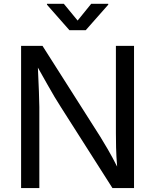

<svg xmlns="http://www.w3.org/2000/svg" viewBox="-20 -962 793 982"><path d="M87.9 0V-727.5H197.3L493.2 -262.2Q507.8 -238.8 531 -199Q554.2 -159.2 579.1 -109.9Q574.7 -162.6 573.7 -207.3Q572.8 -252 572.8 -281.2V-727.5H665.5V0H555.2L291.5 -414.1Q274.9 -439.9 258.5 -467.3Q242.2 -494.6 222.2 -530.3Q202.1 -565.9 173.8 -616.2Q176.8 -546.4 179 -493.9Q181.2 -441.4 181.2 -415V0ZM306.6 -942.4 377 -856.9 446.3 -942.4H533.7V-938L418.5 -807.6H335L220.2 -938V-942.4Z"/></svg>

Font: Inter-Regular
Style: Regular
Weight: 400
Designer: Rasmus Andersson
Foundry: rsms
Version: Version 4.000;git-a52131595